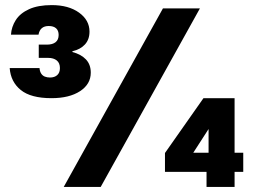

<svg xmlns="http://www.w3.org/2000/svg" viewBox="-20 -733 998 753"><path d="M182 -348Q101 -348 61.5 -380Q22 -412 18 -466H135Q136 -453 141.5 -444.5Q147 -436 156 -432.5Q165 -429 176 -429Q194 -429 204.5 -438.5Q215 -448 215 -466Q215 -486 202.5 -496Q190 -506 169 -506H132V-558H164Q186 -558 198 -567.5Q210 -577 210 -596Q210 -613 200 -622Q190 -631 171 -631Q154 -631 144 -622.5Q134 -614 131 -597H23Q25 -628 42 -654.5Q59 -681 94 -697Q129 -713 183 -713Q249 -713 290 -683.5Q331 -654 331 -609Q331 -578 313 -558.5Q295 -539 264 -532V-529Q298 -520 317 -500Q336 -480 336 -448Q336 -403 294 -375.5Q252 -348 182 -348ZM230 0 619 -700H764L375 0ZM790 0V-59H627V-133L778 -348H900V-134H934V-59H900V0ZM738 -134H798V-227Z"/></svg>

Font: DM Sans 20pt Black
Style: Regular
Weight: 900
Version: Version 4.004;gftools[0.9.30]